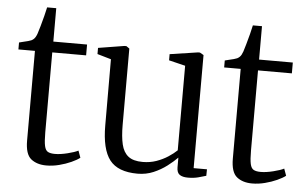

<svg xmlns="http://www.w3.org/2000/svg" viewBox="-49 -753 1337 839"><g transform="rotate(5 619.0 -334.0)"><path d="M181.5 9.5Q140 9.5 114.2 -11.2Q88.5 -32 88.5 -91.5V-485H16V-515.5Q23 -517.5 34 -520Q45 -522.5 55.2 -525.2Q65.5 -528 69.5 -530Q76 -533.5 80 -537.5Q84 -541.5 87.2 -547.2Q90.5 -553 93.5 -561.5Q97.5 -573.5 103.8 -595.5Q110 -617.5 116 -640.8Q122 -664 125 -679H165V-532.5H313V-485H164.5V-134.5Q164.5 -94 168.8 -74.8Q173 -55.5 184 -49.8Q195 -44 214.5 -44Q238.5 -44 269.8 -51.8Q301 -59.5 316 -67.5L327 -37Q313.5 -26.5 289.8 -15.8Q266 -5 237.8 2.2Q209.5 9.5 181.5 9.5Z M802 8.5Q779 8.5 766.2 -0.2Q753.5 -9 753.5 -33V-75Q736 -57 709.8 -37Q683.5 -17 651.2 -3.2Q619 10.5 581.5 10.5Q495.5 10.5 459.2 -36.2Q423 -83 423 -187.5L422.5 -477.5L362 -495V-522L476 -540.5H485L498.5 -531V-195.5Q498.5 -145 506.5 -111Q514.5 -77 536.2 -59.8Q558 -42.5 599.5 -42.5Q631.5 -42.5 659.2 -52.2Q687 -62 709.8 -76.8Q732.5 -91.5 748 -106.5V-477.5L676 -495V-522L799 -540.5H807.5L824 -531V-35H882.5L882 -6.5Q866 -1.5 846.8 3.5Q827.5 8.5 802 8.5Z M1084 9.5Q1042.5 9.5 1016.8 -11.2Q991 -32 991 -91.5V-485H918.5V-515.5Q925.5 -517.5 936.5 -520Q947.5 -522.5 957.8 -525.2Q968 -528 972 -530Q978.5 -533.5 982.5 -537.5Q986.5 -541.5 989.8 -547.2Q993 -553 996 -561.5Q1000 -573.5 1006.2 -595.5Q1012.5 -617.5 1018.5 -640.8Q1024.5 -664 1027.5 -679H1067.5V-532.5H1215.5V-485H1067V-134.5Q1067 -94 1071.2 -74.8Q1075.5 -55.5 1086.5 -49.8Q1097.5 -44 1117 -44Q1141 -44 1172.2 -51.8Q1203.5 -59.5 1218.5 -67.5L1229.5 -37Q1216 -26.5 1192.2 -15.8Q1168.5 -5 1140.2 2.2Q1112 9.5 1084 9.5Z"/></g></svg>

Font: Merriweather 72pt Light
Style: Regular
Weight: 300
Version: Version 2.100